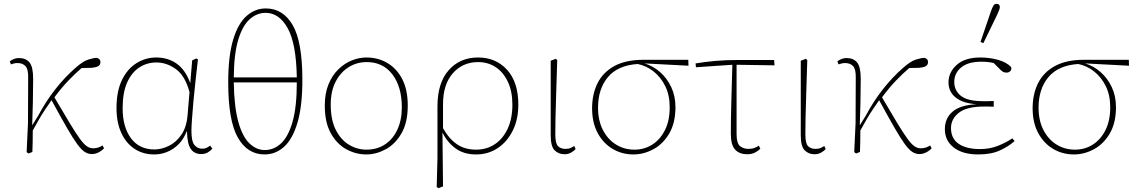

<svg xmlns="http://www.w3.org/2000/svg" viewBox="-20 -793 5930 1002"><path d="M129 8 119 1 126 -150 127 -387Q128 -432 113 -448Q98 -464 71 -464Q61 -464 52 -461.5Q43 -459 37 -457L31 -473Q37 -478 50 -484Q63 -490 80 -490Q115 -490 134 -467Q153 -444 153 -382Q153 -322 151.5 -260Q150 -198 148 -139L178 -187Q219 -264 268.5 -327Q318 -390 373 -438Q412 -473 440.5 -482Q469 -491 486 -491Q493 -489 498.5 -484Q504 -479 504 -468Q504 -455 493 -448Q482 -441 455 -439L406 -438Q372 -409 336.5 -372Q301 -335 264 -285Q312 -203 343.5 -151Q375 -99 396 -70Q417 -41 433 -30Q449 -19 466 -19Q480 -19 492.5 -23Q505 -27 515 -34L523 -19Q511 -6 494 2.5Q477 11 459 11Q440 11 422.5 0Q405 -11 383 -41Q361 -71 329 -126.5Q297 -182 249 -270Q230 -243 215 -220.5Q200 -198 185 -172.5Q170 -147 151 -112Q151 -82 150.5 -54Q150 -26 149 0Z M620 -228Q620 -130 663.5 -71.5Q707 -13 786 -13Q822 -13 860 -31Q898 -49 926 -89Q954 -129 959 -194L969 -312Q947 -396 899 -431.5Q851 -467 796 -467Q747 -467 707 -441Q667 -415 643.5 -362.5Q620 -310 620 -228ZM784 13Q727 13 682.5 -16Q638 -45 613 -99.5Q588 -154 588 -229Q588 -317 616.5 -375.5Q645 -434 692.5 -463.5Q740 -493 795 -493Q857 -493 902.5 -460.5Q948 -428 973 -359V-360L983 -478L1005 -488L1013 -483Q1007 -429 1000.5 -372.5Q994 -316 989.5 -264.5Q985 -213 982 -172.5Q979 -132 979 -110Q979 -55 995 -36Q1011 -17 1035 -17Q1049 -17 1058 -21.5Q1067 -26 1077 -33L1088 -17Q1078 -5 1063.5 3Q1049 11 1030 11Q994 11 975.5 -16Q957 -43 956 -107H954Q932 -50 886 -18.5Q840 13 784 13Z M1361 13Q1271 13 1221 -75.5Q1171 -164 1171 -363Q1171 -500 1196.5 -585Q1222 -670 1266.5 -709.5Q1311 -749 1367 -749Q1457 -749 1507.5 -662Q1558 -575 1558 -376Q1558 -239 1532.5 -153Q1507 -67 1462.5 -27Q1418 13 1361 13ZM1366 -726Q1321 -726 1283.5 -693Q1246 -660 1223.5 -586Q1201 -512 1200 -389H1529Q1526 -565 1481.5 -645.5Q1437 -726 1366 -726ZM1362 -10Q1409 -10 1446.5 -44.5Q1484 -79 1506.5 -156.5Q1529 -234 1529 -363H1200Q1202 -238 1223 -160Q1244 -82 1280.5 -46Q1317 -10 1362 -10Z M1892 13Q1837 13 1787.5 -14Q1738 -41 1706.5 -97.5Q1675 -154 1675 -242Q1675 -305 1694 -352Q1713 -399 1745 -430.5Q1777 -462 1815.5 -477.5Q1854 -493 1892 -493Q1953 -493 2002 -464Q2051 -435 2079.5 -379.5Q2108 -324 2108 -242Q2108 -154 2075.5 -97.5Q2043 -41 1993 -14Q1943 13 1892 13ZM1892 -12Q1948 -12 1989.5 -39.5Q2031 -67 2054 -117Q2077 -167 2077 -233Q2077 -340 2028 -404.5Q1979 -469 1894 -469Q1842 -469 1799.5 -442.5Q1757 -416 1731.5 -366.5Q1706 -317 1706 -248Q1706 -167 1732.5 -115Q1759 -63 1801.5 -37.5Q1844 -12 1892 -12Z M2292 -249V-124Q2321 -71 2363 -41.5Q2405 -12 2464 -12Q2520 -12 2562.5 -40.5Q2605 -69 2629.5 -121.5Q2654 -174 2654 -247Q2654 -316 2630.5 -366Q2607 -416 2567 -442.5Q2527 -469 2475 -469Q2395 -469 2343.5 -411Q2292 -353 2292 -249ZM2259 183 2263 33V-238Q2263 -360 2321.5 -426.5Q2380 -493 2475 -493Q2568 -493 2626.5 -428.5Q2685 -364 2685 -247Q2685 -169 2655.5 -110.5Q2626 -52 2576.5 -19.5Q2527 13 2465 13Q2399 13 2355.5 -20Q2312 -53 2289 -102L2292 180L2268 189Z M2926 12Q2895 12 2874.5 -8.5Q2854 -29 2854 -87V-476L2880 -486L2888 -480Q2885 -377 2882.5 -303.5Q2880 -230 2879 -179Q2878 -128 2878 -91Q2878 -45 2892 -30.5Q2906 -16 2931 -16Q2948 -16 2958.5 -21Q2969 -26 2977 -31L2984 -15Q2976 -6 2961 3Q2946 12 2926 12Z M3285 13Q3226 13 3177 -16Q3128 -45 3099 -99Q3070 -153 3070 -228Q3070 -302 3098.5 -359Q3127 -416 3186.5 -448.5Q3246 -481 3339 -481H3572L3573 -450L3345 -462H3344Q3388 -449 3424.5 -417Q3461 -385 3483 -338.5Q3505 -292 3505 -234Q3505 -152 3473 -97Q3441 -42 3390.5 -14.5Q3340 13 3285 13ZM3101 -231Q3101 -164 3126.5 -114.5Q3152 -65 3195 -38.5Q3238 -12 3291 -12Q3342 -12 3383.5 -38Q3425 -64 3450 -113.5Q3475 -163 3475 -233Q3475 -296 3452 -343Q3429 -390 3391 -420Q3353 -450 3308 -459Q3204 -452 3152.5 -390.5Q3101 -329 3101 -231Z M3612 -442 3610 -462Q3658 -470 3712 -475Q3766 -480 3838 -480H4020L4022 -452L3824 -455V-94Q3824 -45 3842 -30.5Q3860 -16 3885 -16Q3905 -16 3917.5 -21Q3930 -26 3940 -33L3948 -17Q3939 -7 3921.5 2.5Q3904 12 3879 12Q3840 12 3817 -11.5Q3794 -35 3794 -96Q3794 -165 3796.5 -258.5Q3799 -352 3802 -455Z M4231 12Q4200 12 4179.5 -8.5Q4159 -29 4159 -87V-476L4185 -486L4193 -480Q4190 -377 4187.5 -303.5Q4185 -230 4184 -179Q4183 -128 4183 -91Q4183 -45 4197 -30.5Q4211 -16 4236 -16Q4253 -16 4263.5 -21Q4274 -26 4282 -31L4289 -15Q4281 -6 4266 3Q4251 12 4231 12Z M4448 8 4438 1 4445 -150 4446 -387Q4447 -432 4432 -448Q4417 -464 4390 -464Q4380 -464 4371 -461.5Q4362 -459 4356 -457L4350 -473Q4356 -478 4369 -484Q4382 -490 4399 -490Q4434 -490 4453 -467Q4472 -444 4472 -382Q4472 -322 4470.5 -260Q4469 -198 4467 -139L4497 -187Q4538 -264 4587.5 -327Q4637 -390 4692 -438Q4731 -473 4759.5 -482Q4788 -491 4805 -491Q4812 -489 4817.5 -484Q4823 -479 4823 -468Q4823 -455 4812 -448Q4801 -441 4774 -439L4725 -438Q4691 -409 4655.5 -372Q4620 -335 4583 -285Q4631 -203 4662.5 -151Q4694 -99 4715 -70Q4736 -41 4752 -30Q4768 -19 4785 -19Q4799 -19 4811.5 -23Q4824 -27 4834 -34L4842 -19Q4830 -6 4813 2.5Q4796 11 4778 11Q4759 11 4741.5 0Q4724 -11 4702 -41Q4680 -71 4648 -126.5Q4616 -182 4568 -270Q4549 -243 4534 -220.5Q4519 -198 4504 -172.5Q4489 -147 4470 -112Q4470 -82 4469.5 -54Q4469 -26 4468 0Z M5085 13Q5004 13 4957.5 -23Q4911 -59 4911 -119Q4911 -176 4951.5 -210.5Q4992 -245 5076 -249Q5005 -254 4967.5 -284Q4930 -314 4930 -363Q4930 -416 4973 -454.5Q5016 -493 5096 -493Q5143 -493 5187.5 -481Q5232 -469 5257 -443Q5260 -429 5252 -421.5Q5244 -414 5233 -414Q5221 -414 5212.5 -419.5Q5204 -425 5195 -435L5166 -464Q5137 -471 5102 -471Q5032 -471 4996 -441Q4960 -411 4960 -365Q4960 -321 4994.5 -293Q5029 -265 5111 -265Q5123 -265 5136 -265Q5149 -265 5166 -266V-236Q5150 -237 5138.5 -237Q5127 -237 5117 -237Q5025 -237 4984 -204.5Q4943 -172 4943 -125Q4943 -70 4983 -42.5Q5023 -15 5095 -15Q5145 -15 5188 -32Q5231 -49 5263 -71L5275 -57Q5244 -29 5198.5 -8Q5153 13 5085 13ZM5097 -574 5150 -730Q5158 -753 5164 -763Q5170 -773 5180 -773Q5198 -773 5198 -756Q5198 -745 5182 -712L5112 -568Z M5584 13Q5525 13 5476 -16Q5427 -45 5398 -99Q5369 -153 5369 -228Q5369 -302 5397.5 -359Q5426 -416 5485.5 -448.5Q5545 -481 5638 -481H5871L5872 -450L5644 -462H5643Q5687 -449 5723.5 -417Q5760 -385 5782 -338.5Q5804 -292 5804 -234Q5804 -152 5772 -97Q5740 -42 5689.5 -14.5Q5639 13 5584 13ZM5400 -231Q5400 -164 5425.5 -114.5Q5451 -65 5494 -38.5Q5537 -12 5590 -12Q5641 -12 5682.5 -38Q5724 -64 5749 -113.5Q5774 -163 5774 -233Q5774 -296 5751 -343Q5728 -390 5690 -420Q5652 -450 5607 -459Q5503 -452 5451.5 -390.5Q5400 -329 5400 -231Z"/></svg>

Font: Source Serif 4 SmText ExtraLight
Style: Regular
Weight: 200
Designer: Frank Grießhammer
Foundry: Adobe
Version: Version 4.005;hotconv 1.1.0;makeotfexe 2.6.0